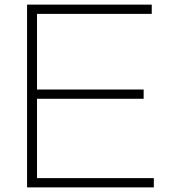

<svg xmlns="http://www.w3.org/2000/svg" viewBox="-20 -733 742 830"><path d="M97 -713H636V-673H140V-346H601V-306H140V37H645V77H97Z"/></svg>

Font: Gmarket Sans TTF Light
Style: Regular
Weight: 300
Designer: Creative Director : Sungho Lee; Art Director : Kiwoong Choi; Project Manager : Sori Yang, Jongwook Yoon; Font Designer :
Foundry: Sandoll Inc.
Version: Version 1.000;hotconv 1.0.109;makeotfexe 2.5.65596